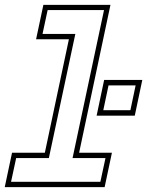

<svg xmlns="http://www.w3.org/2000/svg" viewBox="-54 -770 606 790"><path d="M-34.5 0 -4.5 -141.5H130.5L229.5 -608.5H94.5L124.5 -750H400.5L271.5 -141.5H406.5L376.5 0ZM-8.5 -22H359L380 -119.5H244.5L374 -728.5H142L121 -630.5H256L147 -119.5H12.5ZM343.5 -294 374.5 -441H531.5L500.5 -294ZM371 -316.5H482.5L504 -418.5H392.5Z"/></svg>

Font: Tourney ExtraLight
Style: Italic
Weight: 250
Italic angle: -12°
Version: Version 1.015